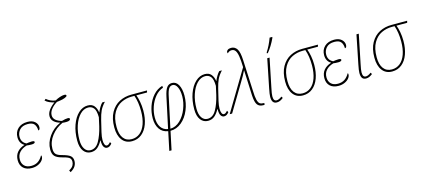

<svg xmlns="http://www.w3.org/2000/svg" viewBox="-70 -1425 5145 2320"><g transform="rotate(-15 2502.5 -265.0)"><path d="M23 -124Q23 -184 56 -224Q89 -264 149 -283V-285Q122 -300 107 -327.5Q92 -355 92 -393Q92 -460 136 -501.5Q180 -543 256 -543Q315 -543 347.5 -514Q380 -485 380 -446Q380 -429 374 -419Q368 -409 357 -409Q357 -458 334 -487.5Q311 -517 252 -517Q185 -517 151.5 -480Q118 -443 118 -393Q118 -323 179 -294Q185 -295 204.5 -298Q224 -301 245 -301Q279 -301 279 -286Q279 -277 268 -271.5Q257 -266 236 -266Q198 -266 175 -270Q118 -254 84 -218Q50 -182 50 -127Q50 -77 80 -47Q110 -17 166 -17Q215 -17 250 -40Q285 -63 310 -108Q317 -108 317 -94Q317 -69 297.5 -45Q278 -21 243.5 -5.5Q209 10 167 10Q99 10 61 -25.5Q23 -61 23 -124Z M592 155Q631 133 644.5 109.5Q658 86 658 60Q658 25 632.5 9Q607 -7 545 -22Q488 -37 462 -64.5Q436 -92 436 -149Q436 -235 491.5 -313Q547 -391 635 -430V-432Q589 -445 560.5 -472Q532 -499 532 -539Q532 -579 561.5 -618Q591 -657 633 -686Q605 -692 574.5 -705Q544 -718 523 -739L541 -755Q562 -736 592.5 -722Q623 -708 654 -705Q681 -721 714 -732Q747 -743 768 -743Q782 -743 788.5 -740Q795 -737 795 -728Q795 -716 766.5 -705Q738 -694 713 -691Q699 -688 684.5 -686.5Q670 -685 664 -684Q619 -657 589.5 -620Q560 -583 560 -543Q560 -507 587.5 -483Q615 -459 663 -446Q709 -460 739 -460Q751 -460 757 -455.5Q763 -451 763 -445Q763 -435 750.5 -427.5Q738 -420 709 -420Q678 -420 664 -423Q578 -385 521 -310.5Q464 -236 464 -150Q464 -104 484 -82.5Q504 -61 554 -48Q627 -29 655.5 -6.5Q684 16 684 59Q684 95 665.5 124.5Q647 154 604 179Z M779 -168Q779 -275 810 -361.5Q841 -448 894 -497Q947 -546 1010 -546Q1063 -546 1090 -513.5Q1117 -481 1124 -430H1126Q1138 -459 1155 -488Q1172 -517 1191 -536H1224Q1180 -488 1160 -445.5Q1140 -403 1123 -333L1089 -191Q1076 -135 1076 -95Q1076 -60 1085.5 -39.5Q1095 -19 1111 -19Q1123 -19 1133.5 -26.5Q1144 -34 1157 -49L1168 -28Q1154 -10 1139.5 -1Q1125 8 1107 8Q1084 8 1068 -15Q1052 -38 1052 -97L1049 -98Q1023 -48 989 -19Q955 10 906 10Q849 10 814 -36Q779 -82 779 -168ZM1081 -266 1105 -374Q1104 -458 1078 -489.5Q1052 -521 1009 -521Q953 -521 907 -474Q861 -427 834 -346Q807 -265 807 -168Q807 -96 834 -55.5Q861 -15 907 -15Q974 -15 1015 -87.5Q1056 -160 1081 -266Z M1253 -206Q1253 -318 1294.5 -392Q1336 -466 1404 -501Q1472 -536 1555 -536H1751L1745 -512H1611Q1625 -477 1635 -425Q1645 -373 1645 -313Q1645 -219 1618.5 -146Q1592 -73 1541 -31.5Q1490 10 1420 10Q1340 10 1296.5 -48Q1253 -106 1253 -206ZM1617 -315Q1617 -427 1587 -512H1552Q1484 -512 1422.5 -483Q1361 -454 1321 -385.5Q1281 -317 1281 -205Q1281 -113 1318 -64Q1355 -15 1422 -15Q1481 -15 1525 -50.5Q1569 -86 1593 -153.5Q1617 -221 1617 -315Z M1871 6Q1801 -5 1765.5 -58Q1730 -111 1730 -192Q1730 -267 1755 -340.5Q1780 -414 1828.5 -468.5Q1877 -523 1943 -542L1946 -518Q1889 -499 1846 -447.5Q1803 -396 1780 -328.5Q1757 -261 1757 -194Q1757 -118 1788 -73Q1819 -28 1876 -19L1958 -402Q1975 -481 1999 -513Q2023 -545 2064 -545Q2116 -545 2144 -494Q2172 -443 2172 -361Q2172 -265 2136.5 -179.5Q2101 -94 2038.5 -42.5Q1976 9 1899 9L1850 240H1822ZM2144 -359Q2144 -431 2122 -475Q2100 -519 2065 -519Q2036 -519 2017.5 -492.5Q1999 -466 1985 -395L1904 -16Q1972 -17 2027 -69.5Q2082 -122 2113 -202Q2144 -282 2144 -359Z M2243 -168Q2243 -275 2274 -361.5Q2305 -448 2358 -497Q2411 -546 2474 -546Q2527 -546 2554 -513.5Q2581 -481 2588 -430H2590Q2602 -459 2619 -488Q2636 -517 2655 -536H2688Q2644 -488 2624 -445.5Q2604 -403 2587 -333L2553 -191Q2540 -135 2540 -95Q2540 -60 2549.5 -39.5Q2559 -19 2575 -19Q2587 -19 2597.5 -26.5Q2608 -34 2621 -49L2632 -28Q2618 -10 2603.5 -1Q2589 8 2571 8Q2548 8 2532 -15Q2516 -38 2516 -97L2513 -98Q2487 -48 2453 -19Q2419 10 2370 10Q2313 10 2278 -36Q2243 -82 2243 -168ZM2545 -266 2569 -374Q2568 -458 2542 -489.5Q2516 -521 2473 -521Q2417 -521 2371 -474Q2325 -427 2298 -346Q2271 -265 2271 -168Q2271 -96 2298 -55.5Q2325 -15 2371 -15Q2438 -15 2479 -87.5Q2520 -160 2545 -266Z M2945 -507Q2943 -595 2934.5 -645.5Q2926 -696 2909 -718.5Q2892 -741 2863 -741Q2832 -741 2810 -716Q2806 -723 2806 -733Q2806 -747 2821.5 -758.5Q2837 -770 2865 -770Q2911 -770 2937.5 -730Q2964 -690 2968 -587L2986 -202Q2988 -125 2998 -86.5Q3008 -48 3025 -35.5Q3042 -23 3073 -23H3081L3078 0H3060Q3014 0 2990 -30.5Q2966 -61 2961 -147Q2958 -196 2954 -314Q2952 -344 2947 -466H2945Q2919 -410 2873 -336L2672 0H2642Z M3168 -75Q3168 -106 3183 -179L3255 -536H3284L3211 -179Q3195 -105 3195 -75Q3195 -44 3204.5 -29.5Q3214 -15 3235 -15Q3262 -15 3300 -44L3312 -24Q3290 -7 3271.5 1.5Q3253 10 3230 10Q3199 10 3183.5 -10.5Q3168 -31 3168 -75ZM3267 -606Q3314 -678 3347 -769H3380L3379 -758Q3334 -661 3278 -594H3266Z M3391 -206Q3391 -318 3432.5 -392Q3474 -466 3542 -501Q3610 -536 3693 -536H3889L3883 -512H3749Q3763 -477 3773 -425Q3783 -373 3783 -313Q3783 -219 3756.5 -146Q3730 -73 3679 -31.5Q3628 10 3558 10Q3478 10 3434.5 -48Q3391 -106 3391 -206ZM3755 -315Q3755 -427 3725 -512H3690Q3622 -512 3560.5 -483Q3499 -454 3459 -385.5Q3419 -317 3419 -205Q3419 -113 3456 -64Q3493 -15 3560 -15Q3619 -15 3663 -50.5Q3707 -86 3731 -153.5Q3755 -221 3755 -315Z M3859 -124Q3859 -184 3892 -224Q3925 -264 3985 -283V-285Q3958 -300 3943 -327.5Q3928 -355 3928 -393Q3928 -460 3972 -501.5Q4016 -543 4092 -543Q4151 -543 4183.5 -514Q4216 -485 4216 -446Q4216 -429 4210 -419Q4204 -409 4193 -409Q4193 -458 4170 -487.5Q4147 -517 4088 -517Q4021 -517 3987.5 -480Q3954 -443 3954 -393Q3954 -323 4015 -294Q4021 -295 4040.5 -298Q4060 -301 4081 -301Q4115 -301 4115 -286Q4115 -277 4104 -271.5Q4093 -266 4072 -266Q4034 -266 4011 -270Q3954 -254 3920 -218Q3886 -182 3886 -127Q3886 -77 3916 -47Q3946 -17 4002 -17Q4051 -17 4086 -40Q4121 -63 4146 -108Q4153 -108 4153 -94Q4153 -69 4133.5 -45Q4114 -21 4079.5 -5.5Q4045 10 4003 10Q3935 10 3897 -25.5Q3859 -61 3859 -124Z M4284 -75Q4284 -106 4299 -179L4371 -536H4400L4327 -179Q4311 -105 4311 -75Q4311 -44 4320.5 -29.5Q4330 -15 4351 -15Q4378 -15 4416 -44L4428 -24Q4406 -7 4387.5 1.5Q4369 10 4346 10Q4315 10 4299.5 -10.5Q4284 -31 4284 -75Z M4507 -206Q4507 -318 4548.5 -392Q4590 -466 4658 -501Q4726 -536 4809 -536H5005L4999 -512H4865Q4879 -477 4889 -425Q4899 -373 4899 -313Q4899 -219 4872.5 -146Q4846 -73 4795 -31.5Q4744 10 4674 10Q4594 10 4550.5 -48Q4507 -106 4507 -206ZM4871 -315Q4871 -427 4841 -512H4806Q4738 -512 4676.5 -483Q4615 -454 4575 -385.5Q4535 -317 4535 -205Q4535 -113 4572 -64Q4609 -15 4676 -15Q4735 -15 4779 -50.5Q4823 -86 4847 -153.5Q4871 -221 4871 -315Z"/></g></svg>

Font: Noto Serif NarrowThin
Style: Italic
Weight: 250
Width: 4
Italic angle: -12°
Designer: Monotype Design Team
Foundry: Monotype Imaging Inc.
Version: Version 1.001